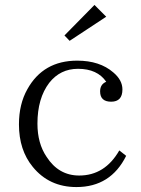

<svg xmlns="http://www.w3.org/2000/svg" viewBox="-20 -755 575 781"><path d="M493.2 -121.1Q430.2 5.9 291 5.9Q180.2 5.9 113.3 -76.2Q57.1 -144.5 57.1 -249Q57.1 -331.5 91.3 -392.1Q155.8 -508.3 293.9 -508.3Q385.7 -508.3 440.9 -460.4Q478 -429.2 478 -391.1Q478 -341.3 432.1 -341.3Q387.2 -341.3 387.2 -383.3Q387.2 -412.1 412.1 -422.4Q376 -475.1 297.4 -475.1Q225.1 -475.1 180.2 -418Q132.3 -355 132.3 -252Q132.3 -171.9 169.4 -117.2Q218.3 -41 302.2 -41Q406.7 -41 465.3 -143.1ZM364.3 -734.9 412.1 -687 263.2 -588.9 242.2 -610.8Z"/></svg>

Font: I.Ming
Style: Regular
Weight: 400
Designer: Ichiten Fonts Project
Version: Version 6.11; Dec 27, 2019